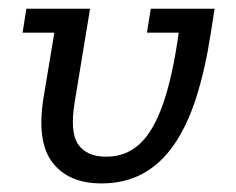

<svg xmlns="http://www.w3.org/2000/svg" viewBox="-20 -417 550 447"><path d="M216.2 10Q139.4 10 102.1 -38.8Q64.8 -87.5 81.4 -189.9L106.5 -341H32.6L41.4 -396.7H189.7L154.1 -180.5Q142.2 -110.1 161.8 -81.1Q181.5 -52.2 227.7 -52.2Q272.8 -52.2 304.9 -81.5Q336.9 -110.8 359.4 -174.6Q381.8 -238.4 396.1 -341H322.1L331 -396.7H479.6L470.8 -340Q457.6 -254.7 436.6 -189.2Q415.6 -123.8 384.7 -79.5Q353.8 -35.1 312.1 -12.6Q270.4 10 216.2 10Z"/></svg>

Font: Rokkitt SemiBold
Style: Italic
Weight: 600
Italic angle: -9°
Designer: Vernon Adams
Foundry: Vernon Adams
Version: Version 3.103